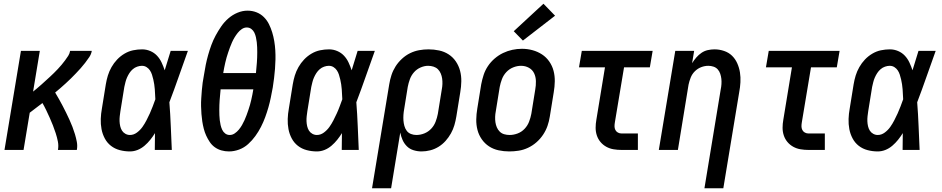

<svg xmlns="http://www.w3.org/2000/svg" viewBox="-20 -802 5040 1027"><path d="M4 0 92 -530H193L157 -312Q169 -322 180.5 -331.5Q192 -341 203 -351Q214 -361 225 -371Q236 -381 247 -391Q258 -401 268.5 -411.5Q279 -422 289.5 -433Q300 -444 309.5 -455.5Q319 -467 328 -479Q337 -491 345 -503.5Q353 -516 355 -530H471Q468 -512 457.5 -496.5Q447 -481 435.5 -466Q424 -451 411.5 -437Q399 -423 386 -409.5Q373 -396 359.5 -382.5Q346 -369 332 -356.5Q318 -344 304 -331.5Q290 -319 275 -307Q286 -289 296 -271Q306 -253 315.5 -235Q325 -217 334 -198.5Q343 -180 351.5 -161.5Q360 -143 367.5 -123.5Q375 -104 381 -84Q387 -64 391 -43Q395 -22 391 0H290Q294 -23 289.5 -45.5Q285 -68 278 -89.5Q271 -111 263 -131.5Q255 -152 246 -172Q237 -192 227.5 -212Q218 -232 207 -251Q190 -238 173 -225Q156 -212 139 -199L106 0Z M675 8Q647 8 620.5 1Q594 -6 573.5 -22Q553 -38 540.5 -61.5Q528 -85 523 -111.5Q518 -138 519 -166Q520 -194 525 -221L546 -351Q550 -375 557 -398Q564 -421 576.5 -443Q589 -465 606.5 -483.5Q624 -502 646 -515Q668 -528 692 -533Q716 -538 740 -538Q763 -538 784 -529Q805 -520 820 -504Q835 -488 844.5 -467.5Q854 -447 861 -426Q869 -452 877 -478Q885 -504 893 -530H985Q960 -461 936 -392Q912 -323 886 -255Q891 -191 893.5 -127.5Q896 -64 899 0H808Q808 -23 808.5 -45.5Q809 -68 809 -90Q798 -72 784 -54.5Q770 -37 753 -22.5Q736 -8 716 0Q696 8 675 8ZM675 -80Q695 -80 712.5 -93Q730 -106 742 -123Q754 -140 763.5 -158.5Q773 -177 781.5 -195.5Q790 -214 797 -233Q804 -252 811 -271Q810 -285 809.5 -298Q809 -311 808 -324.5Q807 -338 805 -351Q803 -364 800 -377Q797 -390 793 -402.5Q789 -415 782 -425.5Q775 -436 764 -443Q753 -450 739 -450Q727 -450 714 -445.5Q701 -441 690.5 -432Q680 -423 672.5 -411.5Q665 -400 659.5 -387.5Q654 -375 651 -362.5Q648 -350 645 -337L624 -207Q622 -194 620.5 -180.5Q619 -167 619.5 -153.5Q620 -140 623 -127Q626 -114 632.5 -103.5Q639 -93 650.5 -86.5Q662 -80 675 -80Z M1205 8Q1184 8 1164.5 2.5Q1145 -3 1129 -14.5Q1113 -26 1102 -42.5Q1091 -59 1083 -76.5Q1075 -94 1070 -113.5Q1065 -133 1062 -152.5Q1059 -172 1057.5 -192.5Q1056 -213 1055.5 -234Q1055 -255 1056.5 -276Q1058 -297 1059.5 -318Q1061 -339 1064 -359.5Q1067 -380 1071 -401Q1075 -428 1080.5 -455Q1086 -482 1093.5 -508.5Q1101 -535 1110.5 -561Q1120 -587 1133.5 -612Q1147 -637 1163.5 -661Q1180 -685 1202 -704Q1224 -723 1250.5 -734Q1277 -745 1304 -745Q1330 -745 1352.5 -736Q1375 -727 1391.5 -710.5Q1408 -694 1418.5 -673Q1429 -652 1436 -629Q1443 -606 1447 -582Q1451 -558 1452.5 -533.5Q1454 -509 1453.5 -484Q1453 -459 1451 -434Q1449 -409 1446 -384Q1443 -359 1439 -334Q1434 -307 1428.5 -280Q1423 -253 1415.5 -227Q1408 -201 1398.5 -175Q1389 -149 1376 -123.5Q1363 -98 1346 -74.5Q1329 -51 1307.5 -31.5Q1286 -12 1259 -2Q1232 8 1205 8ZM1174 -411H1349Q1350 -425 1351.5 -439Q1353 -453 1354 -467Q1355 -481 1355.5 -494.5Q1356 -508 1356 -522Q1356 -536 1355.5 -549.5Q1355 -563 1353.5 -576Q1352 -589 1349 -602.5Q1346 -616 1340.5 -627.5Q1335 -639 1324.5 -647Q1314 -655 1300 -655Q1286 -655 1273.5 -646.5Q1261 -638 1251.5 -626Q1242 -614 1234.5 -601.5Q1227 -589 1221 -575.5Q1215 -562 1210 -548.5Q1205 -535 1200.5 -521.5Q1196 -508 1192 -494.5Q1188 -481 1185 -467Q1182 -453 1179 -439Q1176 -425 1174 -411ZM1209 -80Q1223 -80 1235.5 -88.5Q1248 -97 1257.5 -108.5Q1267 -120 1274.5 -133Q1282 -146 1288 -159.5Q1294 -173 1299 -186.5Q1304 -200 1308.5 -213.5Q1313 -227 1317 -240.5Q1321 -254 1324 -268Q1327 -282 1330 -296Q1333 -310 1335 -324H1160Q1159 -310 1157.5 -296Q1156 -282 1155 -268Q1154 -254 1153.5 -240.5Q1153 -227 1153 -213Q1153 -199 1153.5 -185.5Q1154 -172 1155.5 -159Q1157 -146 1160 -133Q1163 -120 1168.5 -108Q1174 -96 1184.5 -88Q1195 -80 1209 -80Z M1675 8Q1647 8 1620.5 1Q1594 -6 1573.5 -22Q1553 -38 1540.5 -61.5Q1528 -85 1523 -111.5Q1518 -138 1519 -166Q1520 -194 1525 -221L1546 -351Q1550 -375 1557 -398Q1564 -421 1576.5 -443Q1589 -465 1606.5 -483.5Q1624 -502 1646 -515Q1668 -528 1692 -533Q1716 -538 1740 -538Q1763 -538 1784 -529Q1805 -520 1820 -504Q1835 -488 1844.5 -467.5Q1854 -447 1861 -426Q1869 -452 1877 -478Q1885 -504 1893 -530H1985Q1960 -461 1936 -392Q1912 -323 1886 -255Q1891 -191 1893.5 -127.5Q1896 -64 1899 0H1808Q1808 -23 1808.5 -45.5Q1809 -68 1809 -90Q1798 -72 1784 -54.5Q1770 -37 1753 -22.5Q1736 -8 1716 0Q1696 8 1675 8ZM1675 -80Q1695 -80 1712.5 -93Q1730 -106 1742 -123Q1754 -140 1763.5 -158.5Q1773 -177 1781.5 -195.5Q1790 -214 1797 -233Q1804 -252 1811 -271Q1810 -285 1809.5 -298Q1809 -311 1808 -324.5Q1807 -338 1805 -351Q1803 -364 1800 -377Q1797 -390 1793 -402.5Q1789 -415 1782 -425.5Q1775 -436 1764 -443Q1753 -450 1739 -450Q1727 -450 1714 -445.5Q1701 -441 1690.5 -432Q1680 -423 1672.5 -411.5Q1665 -400 1659.5 -387.5Q1654 -375 1651 -362.5Q1648 -350 1645 -337L1624 -207Q1622 -194 1620.5 -180.5Q1619 -167 1619.5 -153.5Q1620 -140 1623 -127Q1626 -114 1632.5 -103.5Q1639 -93 1650.5 -86.5Q1662 -80 1675 -80Z M1970 205 2062 -351Q2066 -376 2074 -400.5Q2082 -425 2096 -447Q2110 -469 2130 -487.5Q2150 -506 2173.5 -517.5Q2197 -529 2222 -533.5Q2247 -538 2272 -538Q2301 -538 2329 -532Q2357 -526 2380 -511Q2403 -496 2418.5 -473Q2434 -450 2441 -423Q2448 -396 2447.5 -367Q2447 -338 2442 -309L2421 -179Q2417 -155 2410.5 -132.5Q2404 -110 2392 -88.5Q2380 -67 2363.5 -48.5Q2347 -30 2326 -17Q2305 -4 2281.5 2Q2258 8 2235 8Q2213 8 2192 1.5Q2171 -5 2156.5 -19.5Q2142 -34 2133.5 -53Q2125 -72 2121 -93L2072 205ZM2207 -80Q2229 -80 2250 -88.5Q2271 -97 2286.5 -113.5Q2302 -130 2310 -151Q2318 -172 2322 -193L2343 -323Q2346 -338 2346.5 -353Q2347 -368 2345 -382Q2343 -396 2337.5 -409Q2332 -422 2322.5 -431.5Q2313 -441 2299 -445.5Q2285 -450 2270 -450Q2250 -450 2229.5 -441Q2209 -432 2194.5 -415.5Q2180 -399 2172.5 -378.5Q2165 -358 2161 -337L2142 -219Q2139 -203 2138 -187.5Q2137 -172 2138 -157.5Q2139 -143 2143 -128.5Q2147 -114 2155.5 -102.5Q2164 -91 2178 -85.5Q2192 -80 2207 -80Z M2704 8Q2675 8 2647 2Q2619 -4 2596 -19Q2573 -34 2557 -57Q2541 -80 2534 -107Q2527 -134 2527.5 -163Q2528 -192 2533 -221L2554 -351Q2559 -377 2567 -401.5Q2575 -426 2590 -448.5Q2605 -471 2626 -489Q2647 -507 2671 -518.5Q2695 -530 2720.5 -535.5Q2746 -541 2772 -541Q2801 -541 2828.5 -533.5Q2856 -526 2879 -511Q2902 -496 2918 -473Q2934 -450 2941 -423Q2948 -396 2947.5 -367Q2947 -338 2942 -309L2921 -179Q2917 -153 2908.5 -128.5Q2900 -104 2885 -81.5Q2870 -59 2849.5 -41Q2829 -23 2804.5 -11.5Q2780 0 2754.5 4Q2729 8 2704 8ZM2706 -80Q2727 -80 2748.5 -88Q2770 -96 2786 -113Q2802 -130 2810 -151Q2818 -172 2822 -193L2843 -323Q2847 -345 2846.5 -368Q2846 -391 2837 -410Q2828 -429 2809 -439.5Q2790 -450 2767 -450Q2746 -450 2725 -441.5Q2704 -433 2688.5 -416.5Q2673 -400 2665 -379Q2657 -358 2653 -337L2632 -207Q2629 -192 2628.5 -177Q2628 -162 2630 -148Q2632 -134 2637.5 -121Q2643 -108 2653 -98Q2663 -88 2677 -84Q2691 -80 2706 -80ZM2777 -585 2728 -635 2887 -782 2949 -718Z M3305 0Q3283 0 3262 -3.5Q3241 -7 3223 -17Q3205 -27 3192 -42.5Q3179 -58 3172.5 -77.5Q3166 -97 3166 -118.5Q3166 -140 3170 -162L3216 -442H3077L3092 -530H3471L3456 -442H3318L3269 -148Q3267 -137 3267 -126.5Q3267 -116 3271.5 -107Q3276 -98 3285 -93Q3294 -88 3305 -88H3392V0Z M3748 205 3835 -323Q3838 -337 3839 -352Q3840 -367 3838.5 -380.5Q3837 -394 3832.5 -407.5Q3828 -421 3819 -431Q3810 -441 3796.5 -445.5Q3783 -450 3769 -450Q3749 -450 3730 -442.5Q3711 -435 3696.5 -420.5Q3682 -406 3674.5 -387Q3667 -368 3663 -349L3606 0H3504L3592 -530H3693L3682 -464Q3692 -480 3704.5 -494.5Q3717 -509 3732.5 -519.5Q3748 -530 3766 -534Q3784 -538 3802 -538Q3828 -538 3853 -529.5Q3878 -521 3895.5 -504Q3913 -487 3923.5 -463.5Q3934 -440 3938 -414.5Q3942 -389 3940.5 -362Q3939 -335 3934 -309L3849 205Z M4305 0Q4283 0 4262 -3.5Q4241 -7 4223 -17Q4205 -27 4192 -42.5Q4179 -58 4172.5 -77.5Q4166 -97 4166 -118.5Q4166 -140 4170 -162L4216 -442H4077L4092 -530H4471L4456 -442H4318L4269 -148Q4267 -137 4267 -126.5Q4267 -116 4271.5 -107Q4276 -98 4285 -93Q4294 -88 4305 -88H4392V0Z M4675 8Q4647 8 4620.5 1Q4594 -6 4573.5 -22Q4553 -38 4540.5 -61.5Q4528 -85 4523 -111.5Q4518 -138 4519 -166Q4520 -194 4525 -221L4546 -351Q4550 -375 4557 -398Q4564 -421 4576.5 -443Q4589 -465 4606.5 -483.5Q4624 -502 4646 -515Q4668 -528 4692 -533Q4716 -538 4740 -538Q4763 -538 4784 -529Q4805 -520 4820 -504Q4835 -488 4844.5 -467.5Q4854 -447 4861 -426Q4869 -452 4877 -478Q4885 -504 4893 -530H4985Q4960 -461 4936 -392Q4912 -323 4886 -255Q4891 -191 4893.5 -127.5Q4896 -64 4899 0H4808Q4808 -23 4808.5 -45.5Q4809 -68 4809 -90Q4798 -72 4784 -54.5Q4770 -37 4753 -22.5Q4736 -8 4716 0Q4696 8 4675 8ZM4675 -80Q4695 -80 4712.5 -93Q4730 -106 4742 -123Q4754 -140 4763.5 -158.5Q4773 -177 4781.5 -195.5Q4790 -214 4797 -233Q4804 -252 4811 -271Q4810 -285 4809.5 -298Q4809 -311 4808 -324.5Q4807 -338 4805 -351Q4803 -364 4800 -377Q4797 -390 4793 -402.5Q4789 -415 4782 -425.5Q4775 -436 4764 -443Q4753 -450 4739 -450Q4727 -450 4714 -445.5Q4701 -441 4690.5 -432Q4680 -423 4672.5 -411.5Q4665 -400 4659.5 -387.5Q4654 -375 4651 -362.5Q4648 -350 4645 -337L4624 -207Q4622 -194 4620.5 -180.5Q4619 -167 4619.5 -153.5Q4620 -140 4623 -127Q4626 -114 4632.5 -103.5Q4639 -93 4650.5 -86.5Q4662 -80 4675 -80Z"/></svg>

Font: Iosevka Curly Semibold Oblique
Style: Regular
Weight: 600
Italic angle: -9°
Monospace: yes
Designer: Belleve Invis
Foundry: Belleve Invis
Version: Version 11.1.0; ttfautohint (v1.8.3)